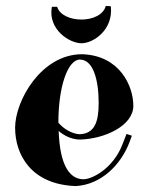

<svg xmlns="http://www.w3.org/2000/svg" viewBox="-20 -602 503 648"><path d="M430 -245C430 -312 384 -415 257 -419C119 -419 31 -262 31 -171C31 -79 86 21 236 26C322 21 388 -46 417 -122L425 -144L407 -150L393 -114C361 -32 290 3 262 3C215 3 182 -44 178 -160C211 -131 245 -131 250 -131C332 -133 430 -177 430 -245ZM249 -401C295 -401 313 -332 313 -254C313 -192 300 -151 249 -149C245 -149 209 -151 177 -188C177 -306 207 -399 249 -401ZM155 -579C141 -503 214 -456 255 -456C295 -456 363 -501 354 -581L337 -582C329 -551 291 -536 255 -536C218 -536 181 -551 173 -579Z"/></svg>

Font: Purple Purse
Style: Regular
Weight: 400
Designer: Astigmatic (AOETI)
Foundry: Astigmatic (AOETI)
Version: Version 1.000